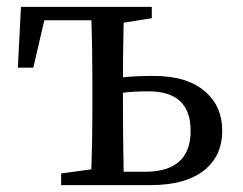

<svg xmlns="http://www.w3.org/2000/svg" viewBox="-20 -539 707 559"><path d="M158 0V-34L246 -46Q249 -129 249 -230V-289Q249 -396 246 -480H109L77 -342H32L41 -519H422V-486L340 -473Q338 -379 338 -314Q378 -318 427 -318Q528 -318 580 -270Q627 -228 627 -158Q627 -88 578 -46Q523 0 418 0ZM340 -39H402Q535 -39 535 -158Q535 -273 413 -273Q369 -273 338 -269V-230Q338 -151 340 -39Z"/></svg>

Font: GenRyuMin TW M
Style: Regular
Weight: 500
Version: Version 1.501;PS 1;hotconv 16.6.51;makeotf.lib2.5.65220